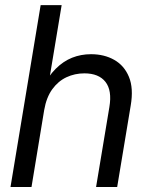

<svg xmlns="http://www.w3.org/2000/svg" viewBox="-20 -748 597 768"><path d="M156.7 -307.6 106 0H22L142.6 -727.5H226.6L171.4 -395.5H147.9Q173.3 -443.4 203.1 -473.1Q232.9 -502.9 268.3 -517.1Q303.7 -531.2 344.2 -531.2Q397 -531.2 437 -508.5Q477.1 -485.8 495.8 -440.4Q514.6 -395 502.9 -326.2L448.7 0H364.3L417.5 -319.8Q428.7 -386.2 401.9 -420.4Q375 -454.6 317.4 -454.6Q279.3 -454.6 245.8 -439Q212.4 -423.3 189 -390.9Q165.5 -358.4 156.7 -307.6Z"/></svg>

Font: Inter 28pt
Style: Italic
Weight: 400
Italic angle: -9.3988°
Designer: Rasmus Andersson
Foundry: rsms
Version: Version 4.001;git-66647c0bb